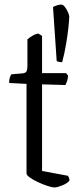

<svg xmlns="http://www.w3.org/2000/svg" viewBox="-20 -820 352 840"><path d="M219 0Q208 0 188 -6.5Q168 -13 146.5 -23Q125 -33 110.5 -43.5Q96 -54 96 -61V-453L20 -457Q20 -473 23.5 -482.5Q27 -492 30 -495L78 -499Q92 -500 96 -508Q100 -516 100 -531V-648Q108 -655 122 -663.5Q136 -672 148 -673L164 -663V-500H269L278 -489Q277 -475 273 -464Q269 -453 266 -448L164 -451V-72L277 -51Q279 -48 281.5 -42.5Q284 -37 284 -30Q275 -18 252.5 -9Q230 0 219 0ZM252 -548Q236 -548 228 -553L212 -789Q218 -793 229 -796.5Q240 -800 248 -800Q256 -800 264 -789.5Q272 -779 277.5 -766.5Q283 -754 283 -748Q283 -735 279.5 -701.5Q276 -668 269 -626.5Q262 -585 252 -548Z"/></svg>

Font: Texturina 72pt Light
Style: Regular
Weight: 300
Designer: Guillermo Torres Carreño
Foundry: Omnibus-Type
Version: Version 1.002; ttfautohint (v1.8.3)